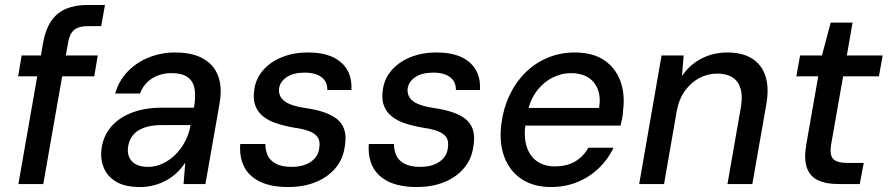

<svg xmlns="http://www.w3.org/2000/svg" viewBox="-20 -740 3569 772"><path d="M54 0 154 -572Q164 -624 187 -657Q210 -690 246.5 -705Q283 -720 331 -720H402L387 -635H333Q297 -635 278.5 -620Q260 -605 254 -570L154 0ZM53 -433 67 -517H373L359 -433Z M543 12Q483 12 447.5 -9Q412 -30 397.5 -65Q383 -100 388 -141Q395 -193 426.5 -230Q458 -267 510.5 -287Q563 -307 631 -307H760Q768 -354 762 -384.5Q756 -415 733.5 -430.5Q711 -446 670 -446Q626 -446 592 -425Q558 -404 543 -364H443Q458 -416 494 -453Q530 -490 579.5 -509.5Q629 -529 684 -529Q754 -529 797.5 -504Q841 -479 857.5 -433.5Q874 -388 863 -325L806 0H718L725 -86Q711 -65 692.5 -47Q674 -29 651 -16Q628 -3 601 4.5Q574 12 543 12ZM575 -69Q606 -69 634.5 -82.5Q663 -96 685.5 -118.5Q708 -141 723.5 -170Q739 -199 745 -231L746 -237H628Q587 -237 558 -226Q529 -215 513.5 -195Q498 -175 495 -149Q490 -113 511 -91Q532 -69 575 -69Z M1139 12Q1069 12 1024.5 -10Q980 -32 961 -71Q942 -110 946 -161H1047Q1047 -136 1056.5 -115Q1066 -94 1090 -81.5Q1114 -69 1153 -69Q1185 -69 1209 -78.5Q1233 -88 1247.5 -105.5Q1262 -123 1264 -147Q1268 -174 1256.5 -189.5Q1245 -205 1221 -213.5Q1197 -222 1161 -227Q1122 -234 1090.5 -244.5Q1059 -255 1037.5 -272.5Q1016 -290 1006.5 -315.5Q997 -341 1002 -376Q1007 -421 1036 -455.5Q1065 -490 1112 -509.5Q1159 -529 1219 -529Q1306 -529 1351.5 -489Q1397 -449 1393 -378H1296Q1297 -411 1273 -429.5Q1249 -448 1205 -448Q1160 -448 1133 -430Q1106 -412 1102 -384Q1100 -364 1109.5 -348.5Q1119 -333 1142.5 -322.5Q1166 -312 1206 -306Q1248 -300 1280 -289.5Q1312 -279 1333.5 -262.5Q1355 -246 1364 -220Q1373 -194 1367 -156Q1361 -103 1330 -65.5Q1299 -28 1250 -8Q1201 12 1139 12Z M1656 12Q1586 12 1541.5 -10Q1497 -32 1478 -71Q1459 -110 1463 -161H1564Q1564 -136 1573.5 -115Q1583 -94 1607 -81.5Q1631 -69 1670 -69Q1702 -69 1726 -78.5Q1750 -88 1764.5 -105.5Q1779 -123 1781 -147Q1785 -174 1773.5 -189.5Q1762 -205 1738 -213.5Q1714 -222 1678 -227Q1639 -234 1607.5 -244.5Q1576 -255 1554.5 -272.5Q1533 -290 1523.5 -315.5Q1514 -341 1519 -376Q1524 -421 1553 -455.5Q1582 -490 1629 -509.5Q1676 -529 1736 -529Q1823 -529 1868.5 -489Q1914 -449 1910 -378H1813Q1814 -411 1790 -429.5Q1766 -448 1722 -448Q1677 -448 1650 -430Q1623 -412 1619 -384Q1617 -364 1626.5 -348.5Q1636 -333 1659.5 -322.5Q1683 -312 1723 -306Q1765 -300 1797 -289.5Q1829 -279 1850.5 -262.5Q1872 -246 1881 -220Q1890 -194 1884 -156Q1878 -103 1847 -65.5Q1816 -28 1767 -8Q1718 12 1656 12Z M2195 12Q2126 12 2078 -19.5Q2030 -51 2008 -108.5Q1986 -166 1996 -243Q2004 -305 2029 -357.5Q2054 -410 2093 -448.5Q2132 -487 2182.5 -508Q2233 -529 2291 -529Q2364 -529 2410 -497.5Q2456 -466 2475 -412.5Q2494 -359 2485 -294Q2485 -281 2482 -266Q2479 -251 2475 -235H2067L2080 -306H2389Q2396 -351 2383 -382.5Q2370 -414 2342.5 -430Q2315 -446 2276 -446Q2237 -446 2200 -427Q2163 -408 2136 -371Q2109 -334 2099 -278L2094 -249Q2085 -193 2097 -153Q2109 -113 2138.5 -92Q2168 -71 2210 -71Q2260 -71 2293 -91Q2326 -111 2346 -146H2447Q2426 -101 2389 -65Q2352 -29 2303 -8.5Q2254 12 2195 12Z M2550 0 2640 -517H2729L2722 -434Q2752 -479 2799.5 -504Q2847 -529 2905 -529Q2965 -529 3004 -504.5Q3043 -480 3058 -433.5Q3073 -387 3061 -319L3005 0H2905L2959 -309Q2970 -375 2945.5 -409.5Q2921 -444 2863 -444Q2826 -444 2792.5 -426.5Q2759 -409 2734.5 -375.5Q2710 -342 2701 -293L2650 0Z M3351 0Q3301 0 3268.5 -15.5Q3236 -31 3224 -66.5Q3212 -102 3222 -160L3270 -433H3182L3197 -517H3285L3320 -649H3408L3385 -517H3529L3514 -433H3370L3322 -160Q3315 -117 3330 -101Q3345 -85 3388 -85H3453L3437 0Z"/></svg>

Font: DM Sans 11pt Medium
Style: Italic
Weight: 500
Italic angle: -10°
Version: Version 4.004;gftools[0.9.30]